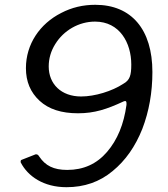

<svg xmlns="http://www.w3.org/2000/svg" viewBox="-20 -771 698 800"><path d="M257 9C331 9 395 -13 449 -58C503 -102 544 -161 573 -234C601 -307 615 -386 615 -471C615 -648 528 -751 377 -751C326 -751 279 -740 235 -717C146 -672 88 -587 88 -487C88 -431 107 -386 145 -351C183 -316 236 -299 305 -299C374 -299 425 -316 494 -348C496 -349 499 -350 502 -350C505 -350 507 -347 507 -341V-334C496 -253 469 -188 426 -138C383 -88 328 -63 260 -63C203 -63 169 -81 144 -118C140 -125 136 -128 131 -128C129 -128 127 -128 126 -127L70 -105C67 -104 66 -102 66 -98C66 -96 66 -94 67 -93C96 -37 161 9 257 9ZM318 -369C235 -369 183 -421 183 -494C183 -527 192 -558 210 -587C245 -644 308 -681 376 -681C479 -681 527 -592 527 -502C527 -457 521 -437 494 -422C447 -391 375 -369 318 -369Z"/></svg>

Font: Libre Franklin
Style: Italic
Weight: 400
Italic angle: -8°
Designer: Pablo Impallari, Rodrigo Fuenzalida
Foundry: Impallari Type
Version: Version 1.002; ttfautohint (v1.5)